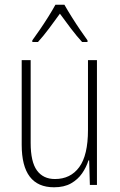

<svg xmlns="http://www.w3.org/2000/svg" viewBox="-20 -784 507 814"><path d="M391 -529V0H361L358 -104H355Q346 -75 328 -49Q310 -23 281 -6.5Q252 10 209 10Q72 10 72 -170V-529H110V-178Q110 -98 136.5 -61.5Q163 -25 213 -25Q279 -25 316 -75.5Q353 -126 353 -233V-529ZM253 -764Q266 -741 284.5 -711.5Q303 -682 321.5 -655Q340 -628 351 -613V-606H328Q305 -631 280 -664Q255 -697 234 -726Q214 -698 188.5 -664Q163 -630 141 -606H117V-613Q131 -632 149.5 -659Q168 -686 185.5 -714Q203 -742 215 -764Z"/></svg>

Font: Noto Sans Lao UI Cond ExtLt
Style: Regular
Weight: 200
Width: 3
Designer: Monotype Design Team
Foundry: Monotype Imaging Inc.
Version: Version 2.000; ttfautohint (v1.8.4.7-5d5b)